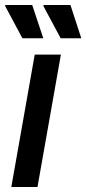

<svg xmlns="http://www.w3.org/2000/svg" viewBox="-24 -743 343 763"><path d="M21 0 114 -526H218L125 0ZM217 -591 148 -720 150 -723H256L299 -591ZM65 -591 -4 -720 -2 -723H104L148 -591Z"/></svg>

Font: Archivo SemiBold Medium
Style: Italic
Weight: 500
Italic angle: -10°
Version: Version 2.001